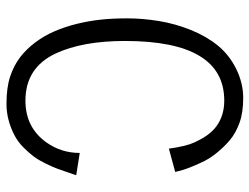

<svg xmlns="http://www.w3.org/2000/svg" viewBox="-112 -676 796 613"><g transform="rotate(90 286.5 -370.0)"><path d="M498.5 -616.2Q521 -567.9 526.4 -543L529.3 -531.2V-530.8L455.1 -510.7Q447.3 -566.4 435.3 -592Q423.3 -617.7 411.4 -634Q399.4 -650.4 384.8 -661.6Q350.1 -687.5 301.8 -687.5Q111.3 -687.5 111.3 -370.6Q111.3 -234.9 151.4 -148.9Q196.8 -52.7 301.8 -52.7Q387.7 -52.7 435.5 -120.1Q468.8 -167.5 468.8 -226.1L540 -214.8Q538.1 -209.5 531 -188.5Q523.9 -167.5 519 -154.3Q514.2 -141.1 503.2 -118.4Q492.2 -95.7 481.2 -80.6Q470.2 -65.4 451.9 -47.1Q433.6 -28.8 413.1 -18.1Q363.8 7.8 312 7.8Q260.3 7.8 224.9 -3.9Q189.5 -15.6 163.1 -35.9Q136.7 -56.2 115.5 -84.7Q94.2 -113.3 80.1 -146.2Q65.9 -179.2 56.6 -217Q47.4 -254.9 43.2 -293Q39.1 -331.1 39.1 -378.7Q39.1 -426.3 47.6 -478.8Q56.2 -531.2 76.2 -580.8Q96.2 -630.4 126 -667Q155.8 -703.6 200.9 -725.8Q246.1 -748 293 -748Q339.8 -748 372.8 -736.1Q405.8 -724.1 428.2 -705.1Q450.7 -686 469.2 -662.8Q487.8 -639.6 498.5 -616.2Z"/></g></svg>

Font: News Cycle
Style: Regular
Weight: 500
Version: Version 0.5.2